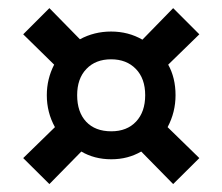

<svg xmlns="http://www.w3.org/2000/svg" viewBox="-20 -520 560 484"><path d="M339 -420 416.5 -499.5 482.5 -433.5 404 -357Q422.5 -324 422.5 -280Q422.5 -237 402.5 -199.5L482.5 -121.5L416.5 -56L336 -138Q319.5 -128.5 300.8 -123.5Q282 -118.5 260.5 -118.5Q239 -118.5 220 -123.5Q201 -128.5 185 -138L104.5 -56L38.5 -121.5L118.5 -199.5Q98 -236.5 98 -280Q98 -321 116.5 -357L38.5 -433.5L104.5 -499.5L181.5 -421Q217.5 -440.5 260 -440.5Q303.5 -440.5 339 -420ZM174.5 -280Q174.5 -237.5 197.2 -213.2Q220 -189 260.5 -189Q300 -189 323 -213.5Q346 -238 346 -280Q346 -322 322.5 -346.2Q299 -370.5 260 -370.5Q221 -370.5 197.8 -346.2Q174.5 -322 174.5 -280Z"/></svg>

Font: Overused Grotesk Medium
Style: Regular
Weight: 525
Version: Version 0.004